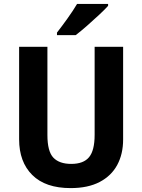

<svg xmlns="http://www.w3.org/2000/svg" viewBox="-20 -954 728 984"><path d="M611 -239Q611 -165 581 -109Q551 -53 491 -21.5Q431 10 342 10Q213 10 145.5 -57Q78 -124 78 -240V-714H223V-262Q223 -178 253.5 -146Q284 -114 345 -114Q408 -114 436.5 -148.5Q465 -183 465 -263V-714H611ZM534 -924Q518 -906 488 -878Q458 -850 425.5 -821.5Q393 -793 368 -774H272V-787Q297 -819 326 -859.5Q355 -900 375 -934H534Z"/></svg>

Font: Noto Sans Sinhala SemiCondensed
Style: Bold
Weight: 700
Width: 4
Designer: Jelle Bosma - Monotype Design Team
Foundry: Monotype Imaging Inc.
Version: Version 2.006; ttfautohint (v1.8.4.7-5d5b)